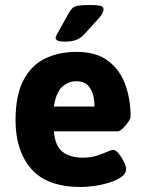

<svg xmlns="http://www.w3.org/2000/svg" viewBox="-20 -738 579 766"><path d="M303 8Q167 8 104.5 -64.5Q42 -137 42 -258Q42 -357 73 -417Q104 -477 159 -504Q214 -531 285 -531Q364 -531 411 -495.5Q458 -460 479.5 -401.5Q501 -343 501 -273Q501 -265 491 -250.5Q481 -236 469 -225Q457 -214 450 -214H195Q200 -154 230.5 -131.5Q261 -109 310 -109Q342 -109 366.5 -117Q391 -125 407.5 -132.5Q424 -140 431 -140Q442 -140 454 -125Q466 -110 474.5 -92Q483 -74 483 -64Q483 -45 463.5 -31.5Q444 -18 414.5 -9Q385 0 354.5 4Q324 8 303 8ZM195 -313H357Q357 -357 340 -385.5Q323 -414 285 -414Q254 -414 229 -392.5Q204 -371 195 -313ZM243 -572Q218 -572 210 -576Q202 -580 202 -587Q202 -592 205.5 -598Q209 -604 215 -615L255 -687Q262 -699 269.5 -706Q277 -713 293 -715.5Q309 -718 340 -718Q369 -718 381 -714.5Q393 -711 393 -701Q393 -693 388 -684Q383 -675 374 -665L317 -602Q301 -585 283 -578.5Q265 -572 243 -572Z"/></svg>

Font: Asap
Style: Regular
Weight: 400
Designer: Pablo Cosgaya
Foundry: Omnibus-Type
Version: Version 3.001